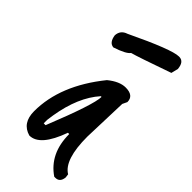

<svg xmlns="http://www.w3.org/2000/svg" viewBox="-219 -650 735 735"><g transform="rotate(45 148.5 -282.5)"><path d="M206 -386Q250 -386 250 -351L241 -332L235 -149Q235 -25 285 5L287 20Q284 49 260 49H254Q179 -2 179 -107H172Q132 5 75 5Q22 -10 22 -74Q22 -215 135 -355Q173 -386 206 -386ZM85 -114 81 -86V-67H91Q166 -254 166 -295H162Q104 -230 85 -114ZM35 -498Q37 -527 65 -536Q228 -614 266 -614Q268 -614 269 -614Q294 -613 297 -577L290 -549Q154 -501 127 -494Q116 -478 64 -461Q40 -463 35 -498Z"/></g></svg>

Font: Just Me Again Down Here
Style: Regular
Weight: 400
Designer: Kimberly Geswein
Foundry: Kimberly Geswein
Version: Version 1.002 2007